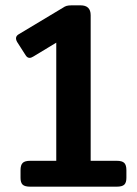

<svg xmlns="http://www.w3.org/2000/svg" viewBox="-20 -700 513 720"><path d="M57 -33V-62Q57 -81 65 -89Q73 -97 93 -97H191V-540L105 -488Q97 -483 91 -483Q82 -483 76 -493L44 -543Q40 -550 40 -556Q40 -566 51 -572L216 -671Q223 -676 230 -678Q237 -680 249 -680H282Q320 -680 320 -643V-97H418Q438 -97 446 -89Q454 -81 454 -62V-33Q454 -15 446 -7.5Q438 0 418 0H93Q73 0 65 -7.5Q57 -15 57 -33Z"/></svg>

Font: Mitr
Style: Regular
Weight: 400
Designer: Thanarat Vachiruckul
Foundry: Cadson Demak
Version: Version 1.002